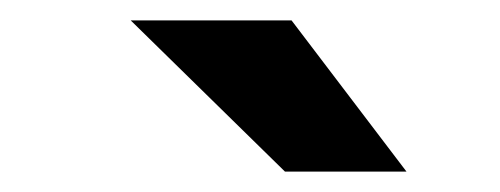

<svg xmlns="http://www.w3.org/2000/svg" viewBox="-20 -777 490 188"><path d="M378 -609H259L108 -757H265.5Z"/></svg>

Font: League Mono Condensed
Style: Bold
Weight: 700
Width: 1
Designer: Tyler Finck
Foundry: The League of Moveable Type / Tyler Finck
Version: Version 2.210